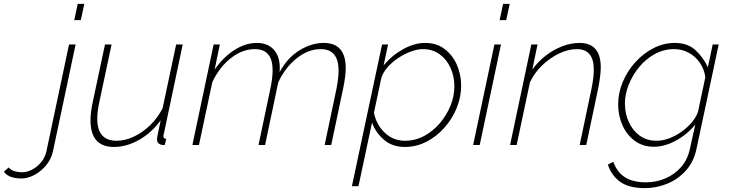

<svg xmlns="http://www.w3.org/2000/svg" viewBox="-225 -750 3770 993"><path d="M177 -730H211L193 -646H159ZM-114 173Q-143 173 -166.5 165.5Q-190 158 -205 138L-180 116Q-167 131 -148 136Q-129 141 -110 141Q-85 141 -58.5 127Q-32 113 -12 88.5Q8 64 15 33L132 -520H166L49 32Q40 73 13.5 105Q-13 137 -47.5 155Q-82 173 -114 173Z M364 10Q243 10 243 -128Q243 -169 255 -224L318 -520H352L290 -228Q278 -175 278 -136Q278 -22 378 -22Q422 -22 467.5 -43.5Q513 -65 552 -103Q591 -141 616 -190L686 -520H720L626 -75Q624 -66 622 -57Q620 -48 620 -47Q620 -32 635 -32L627 0Q618 1 611 -1Q587 -6 587 -31Q587 -34 588 -40Q589 -46 593 -65.5Q597 -85 606 -128Q560 -64 495 -27Q430 10 364 10Z M880 -520H912L885 -390Q930 -455 987.5 -491.5Q1045 -528 1104 -528Q1164 -528 1195.5 -488Q1227 -448 1221 -377Q1261 -451 1323.5 -489.5Q1386 -528 1449 -528Q1563 -528 1563 -398Q1563 -376 1559.5 -349.5Q1556 -323 1550 -294L1488 0H1454L1515 -290Q1526 -345 1526 -385Q1526 -496 1434 -496Q1369 -496 1309.5 -448.5Q1250 -401 1214 -324L1146 0H1112L1173 -290Q1185 -346 1185 -387Q1185 -496 1093 -496Q1028 -496 968.5 -449Q909 -402 873 -325L804 0H770Z M1751 -520H1782L1759 -412Q1801 -463 1859.5 -495.5Q1918 -528 1974 -528Q2033 -528 2074.5 -496.5Q2116 -465 2138 -414.5Q2160 -364 2160 -307Q2160 -248 2137 -191.5Q2114 -135 2073.5 -89.5Q2033 -44 1980.5 -17Q1928 10 1869 10Q1804 10 1761 -27Q1718 -64 1699 -116L1629 213H1595ZM1870 -22Q1922 -22 1968 -46.5Q2014 -71 2049.5 -112.5Q2085 -154 2105 -203.5Q2125 -253 2125 -303Q2125 -355 2105 -399Q2085 -443 2048.5 -469.5Q2012 -496 1962 -496Q1935 -496 1901.5 -484Q1868 -472 1836 -451Q1804 -430 1780 -403Q1756 -376 1747 -346L1709 -167Q1721 -106 1764.5 -64Q1808 -22 1870 -22Z M2377 -730H2411L2393 -646H2359ZM2332 -520H2366L2256 0H2222Z M2523 -520H2555L2528 -390Q2557 -431 2597 -462Q2637 -493 2682.5 -510.5Q2728 -528 2772 -528Q2882 -528 2882 -402Q2882 -379 2878.5 -352Q2875 -325 2869 -294L2807 0H2773L2834 -290Q2840 -319 2843 -344.5Q2846 -370 2846 -390Q2846 -496 2758 -496Q2714 -496 2667 -473.5Q2620 -451 2579.5 -412.5Q2539 -374 2516 -325L2447 0H2413Z M3110 223Q3027 223 2981.5 189.5Q2936 156 2919 101L2947 87Q2967 142 3008.5 167.5Q3050 193 3116 193Q3168 193 3215.5 173Q3263 153 3297.5 114Q3332 75 3344 16L3371 -106Q3330 -55 3271 -23Q3212 9 3157 9Q3099 9 3057.5 -22Q3016 -53 2994 -103Q2972 -153 2972 -210Q2972 -269 2995.5 -325.5Q3019 -382 3060 -427.5Q3101 -473 3154 -500.5Q3207 -528 3265 -528Q3331 -528 3371.5 -491Q3412 -454 3436 -402L3461 -520H3492L3378 16Q3364 86 3322.5 132Q3281 178 3225 200.5Q3169 223 3110 223ZM3170 -22Q3203 -22 3237 -35Q3271 -48 3301.5 -70Q3332 -92 3354 -118.5Q3376 -145 3385 -172L3423 -351Q3417 -393 3394 -426Q3371 -459 3336.5 -477.5Q3302 -496 3262 -496Q3208 -496 3161.5 -470.5Q3115 -445 3080.5 -403Q3046 -361 3026.5 -311.5Q3007 -262 3007 -215Q3007 -163 3027 -119Q3047 -75 3083.5 -48.5Q3120 -22 3170 -22Z"/></svg>

Font: Raleway ExtraLight
Style: Italic
Weight: 200
Italic angle: -12°
Designer: Matt McInerney, Pablo Impallari, Rodrigo Fuenzalida
Foundry: Matt McInerney, Pablo Impallari, Rodrigo Fuenzalida
Version: Version 4.026